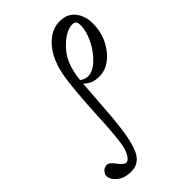

<svg xmlns="http://www.w3.org/2000/svg" viewBox="-388 -504 967 967"><g transform="rotate(-45 95.0 -20.5)"><path d="M-46.9 375Q-96.2 375 -124.5 351.1Q-152.8 327.1 -152.8 301.8Q-152.8 290 -141.4 276.6Q-129.9 263.2 -109.9 263.2Q-95.2 263.2 -73.2 293Q-48.8 325.2 -34.2 325.2Q-10.7 325.2 7.8 272.9Q23.4 222.7 30.8 46.9Q40.5 -138.7 54.2 -210Q64 -266.6 87.6 -312.5Q111.3 -358.4 149.4 -387.2Q187.5 -416 232.9 -416Q284.7 -416 313.7 -380.4Q342.8 -344.7 342.8 -289.1Q342.8 -205.1 292.5 -141.1Q242.2 -77.1 175.8 -77.1Q125 -77.1 92.8 -110.8V-100.1Q79.1 84 76.2 122.1Q63.5 260.7 37.1 317.9Q10.7 375 -46.9 375ZM179.2 -317.9Q139.2 -282.2 120.4 -238.3Q101.6 -194.3 95.2 -133.8Q116.2 -118.2 138.2 -118.2Q171.4 -118.2 208.3 -152.6Q245.1 -187 269 -236.3Q293 -285.6 293 -326.2Q293 -342.8 287.4 -351.3Q281.7 -359.9 266.1 -359.9Q226.1 -359.9 179.2 -317.9Z"/></g></svg>

Font: Junicode SmCond Light
Style: Italic
Weight: 300
Width: 4
Italic angle: -11°
Designer: Peter S. Baker
Version: Version 2.206